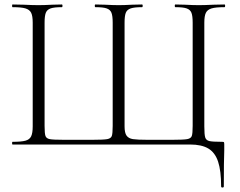

<svg xmlns="http://www.w3.org/2000/svg" viewBox="-20 -645 1070 857"><path d="M36 -12Q75 -12 93.5 -17Q112 -22 119 -36.5Q126 -51 126 -81V-544Q126 -574 119 -588Q112 -602 93.5 -607.5Q75 -613 36 -613Q34 -613 34 -619Q34 -625 36 -625L86 -624Q126 -622 152 -622Q176 -622 214 -624L256 -625Q259 -625 259 -619Q259 -613 256 -613Q222 -613 206 -607.5Q190 -602 184.5 -588Q179 -574 179 -544V-83Q179 -49 183 -38Q187 -27 202 -24Q217 -21 264 -21H393Q442 -21 458.5 -24Q475 -27 479 -38Q483 -49 483 -83V-544Q483 -574 477.5 -588Q472 -602 456 -607.5Q440 -613 406 -613Q403 -613 403 -619Q403 -625 406 -625L448 -624Q486 -622 510 -622Q534 -622 570 -624L614 -625Q617 -625 617 -619Q617 -613 614 -613Q580 -613 563.5 -607.5Q547 -602 541.5 -588Q536 -574 536 -544V-81Q536 -52 545 -39.5Q554 -27 573.5 -24Q593 -21 637 -21H750Q799 -21 815.5 -24Q832 -27 836 -38Q840 -49 840 -83V-544Q840 -574 834.5 -588Q829 -602 813 -607.5Q797 -613 763 -613Q760 -613 760 -619Q760 -625 763 -625L805 -624Q843 -622 867 -622Q892 -622 934 -624L982 -625Q985 -625 985 -619Q985 -613 982 -613Q943 -613 924.5 -607.5Q906 -602 899 -588Q892 -574 892 -544V-81Q892 -44 896 -31.5Q900 -19 914 -15.5Q928 -12 971 -12Q978 -12 979.5 -10.5Q981 -9 981 0V26Q979 74 979 187Q979 192 973 192Q967 192 967 187Q967 117 953.5 76.5Q940 36 910 18Q880 0 828 0H36Q34 0 34 -6Q34 -12 36 -12Z"/></svg>

Font: Cormorant Unicase Light
Style: Regular
Weight: 300
Designer: Christian Thalmann (Catharsis Fonts)
Foundry: Catharsis Fonts
Version: Version 4.000